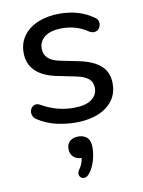

<svg xmlns="http://www.w3.org/2000/svg" viewBox="-86 -555 654 881"><g transform="rotate(-10 241.5 -115.0)"><path d="M241 9Q196 9 150.5 -1.5Q105 -12 65 -38Q54 -45 49.5 -55.5Q45 -66 46.5 -76.5Q48 -87 55 -95Q62 -103 72.5 -104.5Q83 -106 95 -99Q134 -77 170.5 -68Q207 -59 243 -59Q298 -59 326 -79Q354 -99 354 -132Q354 -160 335.5 -175.5Q317 -191 278 -199L185 -218Q123 -232 91.5 -264.5Q60 -297 60 -348Q60 -393 84.5 -426.5Q109 -460 153 -478Q197 -496 254 -496Q298 -496 337.5 -484.5Q377 -473 409 -450Q421 -443 424.5 -432.5Q428 -422 425.5 -411.5Q423 -401 416 -394Q409 -387 398 -385.5Q387 -384 374 -391Q345 -411 314.5 -419.5Q284 -428 254 -428Q200 -428 172.5 -407Q145 -386 145 -352Q145 -326 161.5 -309Q178 -292 214 -284L307 -265Q372 -251 405 -220.5Q438 -190 438 -138Q438 -70 384.5 -30.5Q331 9 241 9ZM258 252Q249 263 238.5 265Q228 267 220.5 261.5Q213 256 211.5 246Q210 236 219 223Q230 208 235 190Q240 172 240 158L243 174Q216 174 201 160Q186 146 186 123Q186 100 200.5 87Q215 74 240 74Q266 74 281 88.5Q296 103 296 134Q296 153 292 174.5Q288 196 279.5 216Q271 236 258 252Z"/></g></svg>

Font: Nunito Medium
Style: Regular
Weight: 500
Designer: Vernon Adams
Foundry: Vernon Adams
Version: Version 3.602